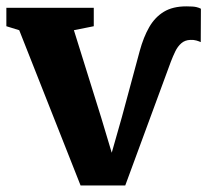

<svg xmlns="http://www.w3.org/2000/svg" viewBox="-26 -576 652 604"><path d="M227.5 7.5 34.5 -481 -6 -493.5V-551.5H269V-493.5L206.5 -481L292.5 -205.5L325.5 -95.5L357.5 -208L413.5 -415.5Q425.5 -459.5 443.5 -490.8Q461.5 -522 489.5 -539Q517.5 -556 560 -556Q582 -556 591.5 -553.8Q601 -551.5 606 -548.5L605.5 -443.5Q600.5 -446 592 -448.5Q583.5 -451 573 -450.5Q556 -450 544.5 -440Q533 -430 525.5 -414.5Q518 -399 511.5 -382L368 7.5Z"/></svg>

Font: Merriweather 28pt ExtraBold
Style: Regular
Weight: 800
Version: Version 2.100